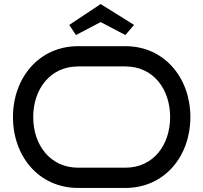

<svg xmlns="http://www.w3.org/2000/svg" viewBox="-20 -928 1004 948"><path d="M920 -350C920 -543 792 -700 599 -700H366C172 -700 44 -543 44 -350C44 -156 172 0 366 0H599C792 0 920 -156 920 -350ZM820 -350C820 -212 737 -100 599 -100H366C228 -100 144 -212 144 -350C144 -488 228 -600 366 -600H599C737 -600 820 -488 820 -350ZM642 -805 477 -908 322 -805 355 -755 477 -819 599 -755Z"/></svg>

Font: Bruno Ace SC
Style: Regular
Weight: 400
Designer: Astigmatic (AOETI)
Foundry: Astigmatic (AOETI)
Version: Version 1.000